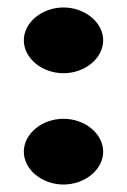

<svg xmlns="http://www.w3.org/2000/svg" viewBox="-20 -494 340 514"><path d="M43.8 -386C43.8 -338 92.5 -298 150 -298C207.5 -298 256.2 -338 256.2 -386C256.2 -434 207.5 -474 150 -474C92.5 -474 43.8 -434 43.8 -386ZM43.8 -88C43.8 -40 92.5 0 150 0C207.5 0 256.2 -40 256.2 -88C256.2 -136 207.5 -176 150 -176C92.5 -176 43.8 -136 43.8 -88Z"/></svg>

Font: Blink
Style: Wide
Weight: 400
Designer: Mew Too
Foundry: Cannot Into Space Fonts
Version: Version 001.000